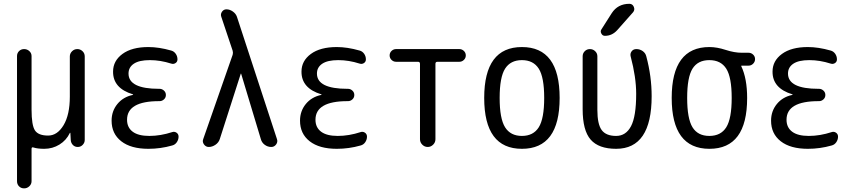

<svg xmlns="http://www.w3.org/2000/svg" viewBox="-20 -780 4540 1019"><path d="M70.3 181.6V-482.4Q70.3 -498 81.1 -508.8Q91.8 -519.5 107.9 -519.5Q124 -519.5 135.7 -508.8Q147.5 -498 147.5 -482.4V-198.2Q147.5 -115.2 165.5 -87.9Q183.6 -60.5 235.4 -60.5Q284.2 -60.5 317.4 -115.7Q350.6 -170.9 350.6 -267.6V-480.5Q350.6 -496.1 362.3 -507.8Q374 -519.5 390.6 -519.5Q406.2 -519.5 418 -508.3Q429.7 -497.1 429.7 -480.5V-37.1Q429.7 -22.5 418.9 -11.2Q408.2 0 392.6 0Q377 0 366.7 -10.7Q356.4 -21.5 355.5 -37.1L353.5 -74.2Q353.5 -75.2 352.5 -75.2Q350.6 -75.2 350.6 -74.2Q332 -35.2 295.4 -12.7Q258.8 9.8 214.8 9.8Q179.7 9.8 158.2 2.9Q147.5 -1 147.5 9.8V181.6Q147.5 197.3 135.7 208.5Q124 219.7 107.9 219.7Q91.8 219.7 81.1 209Q70.3 198.2 70.3 181.6Z M685.5 -276.4Q686.5 -276.4 686.5 -278.3Q686.5 -279.3 685.5 -279.3Q579.1 -311.5 580.1 -400.4Q580.1 -457 629.9 -493.7Q679.7 -530.3 767.6 -530.3Q823.2 -530.3 888.7 -511.7Q903.3 -507.8 912.6 -494.6Q921.9 -481.4 921.9 -464.8Q921.9 -452.1 911.6 -445.3Q901.4 -438.5 888.7 -442.4Q831.1 -460.9 775.4 -460.9Q718.8 -460.9 690.4 -441.9Q662.1 -422.9 662.1 -389.6Q662.1 -308.6 824.2 -308.6H827.1Q839.8 -308.6 850.1 -299.3Q860.4 -290 860.4 -275.9Q860.4 -261.7 850.1 -252.4Q839.8 -243.2 827.1 -243.2H824.2Q654.3 -243.2 654.3 -144.5Q654.3 -103.5 684.1 -81.1Q713.9 -58.6 772.5 -58.6Q832 -58.6 894.5 -79.1Q906.2 -83 917 -75.7Q927.7 -68.4 927.7 -54.7Q927.7 -39.1 918.5 -25.4Q909.2 -11.7 893.6 -7.8Q832 9.8 767.6 9.8Q674.8 9.8 623.5 -30.3Q572.3 -70.3 572.3 -139.6Q572.3 -190.4 603 -228Q633.8 -265.6 685.5 -276.4Z M1087.9 0Q1072.3 0 1062.5 -13.7Q1052.7 -27.3 1058.6 -42L1214.8 -489.3Q1217.8 -500 1214.8 -510.7L1154.3 -691.4Q1149.4 -705.1 1158.2 -717.8Q1167 -730.5 1181.6 -730.5Q1199.2 -730.5 1215.3 -719.2Q1231.4 -708 1237.3 -691.4L1450.2 -41Q1455.1 -26.4 1445.3 -13.2Q1435.5 0 1419.9 0Q1400.4 0 1384.8 -11.7Q1369.1 -23.4 1364.3 -42L1259.8 -388.7Q1259.8 -389.6 1258.8 -389.6Q1257.8 -389.6 1257.8 -388.7L1146.5 -42Q1140.6 -23.4 1123.5 -11.7Q1106.4 0 1087.9 0Z M1685.5 -276.4Q1686.5 -276.4 1686.5 -278.3Q1686.5 -279.3 1685.5 -279.3Q1579.1 -311.5 1580.1 -400.4Q1580.1 -457 1629.9 -493.7Q1679.7 -530.3 1767.6 -530.3Q1823.2 -530.3 1888.7 -511.7Q1903.3 -507.8 1912.6 -494.6Q1921.9 -481.4 1921.9 -464.8Q1921.9 -452.1 1911.6 -445.3Q1901.4 -438.5 1888.7 -442.4Q1831.1 -460.9 1775.4 -460.9Q1718.8 -460.9 1690.4 -441.9Q1662.1 -422.9 1662.1 -389.6Q1662.1 -308.6 1824.2 -308.6H1827.1Q1839.8 -308.6 1850.1 -299.3Q1860.4 -290 1860.4 -275.9Q1860.4 -261.7 1850.1 -252.4Q1839.8 -243.2 1827.1 -243.2H1824.2Q1654.3 -243.2 1654.3 -144.5Q1654.3 -103.5 1684.1 -81.1Q1713.9 -58.6 1772.5 -58.6Q1832 -58.6 1894.5 -79.1Q1906.2 -83 1917 -75.7Q1927.7 -68.4 1927.7 -54.7Q1927.7 -39.1 1918.5 -25.4Q1909.2 -11.7 1893.6 -7.8Q1832 9.8 1767.6 9.8Q1674.8 9.8 1623.5 -30.3Q1572.3 -70.3 1572.3 -139.6Q1572.3 -190.4 1603 -228Q1633.8 -265.6 1685.5 -276.4Z M2082 -452.1Q2068.4 -452.1 2058.1 -461.9Q2047.9 -471.7 2047.9 -485.8Q2047.9 -500 2058.1 -509.8Q2068.4 -519.5 2082 -519.5H2418Q2431.6 -519.5 2441.9 -509.8Q2452.1 -500 2452.1 -485.8Q2452.1 -471.7 2441.9 -461.9Q2431.6 -452.1 2418 -452.1H2301.8Q2291 -452.1 2291 -441.4V-41Q2291 -24.4 2278.8 -12.2Q2266.6 0 2250 0Q2233.4 0 2221.2 -12.2Q2209 -24.4 2209 -41V-441.4Q2209 -452.1 2198.2 -452.1Z M2839.4 -415.5Q2810.5 -460.9 2750 -460.9Q2689.5 -460.9 2660.6 -415.5Q2631.8 -370.1 2631.8 -260.3Q2631.8 -150.4 2660.6 -104.5Q2689.5 -58.6 2750 -58.6Q2810.5 -58.6 2839.4 -104.5Q2868.2 -150.4 2868.2 -260.3Q2868.2 -370.1 2839.4 -415.5ZM2950.2 -260.3Q2950.2 9.8 2750 9.8Q2549.8 9.8 2549.8 -260.3Q2549.8 -530.3 2750 -530.3Q2950.2 -530.3 2950.2 -260.3Z M3250 9.8Q3157.2 9.8 3114.7 -39.1Q3072.3 -87.9 3072.3 -200.2V-481.4Q3072.3 -497.1 3083.5 -508.3Q3094.7 -519.5 3110.8 -519.5Q3127 -519.5 3138.7 -508.3Q3150.4 -497.1 3150.4 -481.4V-196.3Q3150.4 -121.1 3173.3 -89.8Q3196.3 -58.6 3250 -58.6Q3301.8 -58.6 3329.1 -110.4Q3356.4 -162.1 3356.4 -282.2Q3356.4 -370.1 3327.1 -480.5Q3323.2 -495.1 3332 -507.3Q3340.8 -519.5 3357.4 -519.5Q3376 -519.5 3391.1 -508.8Q3406.2 -498 3410.2 -480.5Q3438.5 -375 3438.5 -269.5Q3438.5 9.8 3250 9.8ZM3226.6 -710Q3258.8 -759.8 3320.3 -759.8Q3336.9 -759.8 3343.8 -743.7Q3350.6 -727.5 3339.8 -714.8L3255.9 -620.1Q3228.5 -589.8 3190.4 -589.8Q3177.7 -589.8 3171.4 -602.1Q3165 -614.3 3171.9 -624Z M3834.5 -415.5Q3805.7 -460.9 3744.6 -460.9Q3683.6 -460.9 3655.3 -415.5Q3627 -370.1 3627 -260.3Q3627 -150.4 3655.3 -104.5Q3683.6 -58.6 3744.6 -58.6Q3805.7 -58.6 3834.5 -104.5Q3863.3 -150.4 3863.3 -260.3Q3863.3 -370.1 3834.5 -415.5ZM3745.1 -530.3Q3785.2 -530.3 3831.5 -515.1Q3877.9 -500 3917 -500H3953.1Q3966.8 -500 3977.1 -490.2Q3987.3 -480.5 3987.3 -466.3Q3987.3 -452.1 3977.1 -441.9Q3966.8 -431.6 3953.1 -431.6H3915Q3914.1 -431.6 3914.1 -430.7V-428.7Q3945.3 -363.3 3945.3 -259.8Q3945.3 9.8 3745.1 9.8Q3544.9 9.8 3544.9 -260.3Q3544.9 -530.3 3745.1 -530.3Z M4185.5 -276.4Q4186.5 -276.4 4186.5 -278.3Q4186.5 -279.3 4185.5 -279.3Q4079.1 -311.5 4080.1 -400.4Q4080.1 -457 4129.9 -493.7Q4179.7 -530.3 4267.6 -530.3Q4323.2 -530.3 4388.7 -511.7Q4403.3 -507.8 4412.6 -494.6Q4421.9 -481.4 4421.9 -464.8Q4421.9 -452.1 4411.6 -445.3Q4401.4 -438.5 4388.7 -442.4Q4331.1 -460.9 4275.4 -460.9Q4218.8 -460.9 4190.4 -441.9Q4162.1 -422.9 4162.1 -389.6Q4162.1 -308.6 4324.2 -308.6H4327.1Q4339.8 -308.6 4350.1 -299.3Q4360.4 -290 4360.4 -275.9Q4360.4 -261.7 4350.1 -252.4Q4339.8 -243.2 4327.1 -243.2H4324.2Q4154.3 -243.2 4154.3 -144.5Q4154.3 -103.5 4184.1 -81.1Q4213.9 -58.6 4272.5 -58.6Q4332 -58.6 4394.5 -79.1Q4406.2 -83 4417 -75.7Q4427.7 -68.4 4427.7 -54.7Q4427.7 -39.1 4418.5 -25.4Q4409.2 -11.7 4393.6 -7.8Q4332 9.8 4267.6 9.8Q4174.8 9.8 4123.5 -30.3Q4072.3 -70.3 4072.3 -139.6Q4072.3 -190.4 4103 -228Q4133.8 -265.6 4185.5 -276.4Z"/></svg>

Font: Rounded-X Mgen+ 1m regular
Style: Regular
Weight: 400
Designer: [Source Han Sans]
Ryoko NISHIZUKA  (kana & ideographs); Paul D. Hunt (Latin, Greek & Cyrillic); Wenlong ZHANG  (bopomofo
Version: Version 1.059.20150602